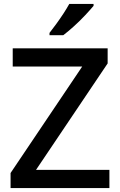

<svg xmlns="http://www.w3.org/2000/svg" viewBox="-20 -961 614 981"><path d="M539 0H34V-77L400 -621H45V-714H530V-637L164 -93H539ZM458 -931Q443 -913 416 -884Q389 -855 358 -827Q327 -799 303 -781H233V-793Q248 -812 267 -838Q286 -864 304 -891.5Q322 -919 334 -941H458Z"/></svg>

Font: Noto Sans Myanmar Medium
Style: Regular
Weight: 500
Designer: Monotype Design Team
Foundry: Monotype Imaging Inc.
Version: Version 2.107; ttfautohint (v1.8.4.7-5d5b)